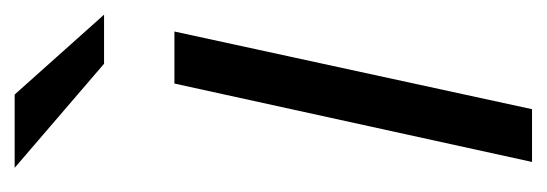

<svg xmlns="http://www.w3.org/2000/svg" viewBox="-262 -484 746 262"><g transform="rotate(-90 111.0 -353.0)"><path d="M21 0 128 -488H199L93 0ZM155 -584 13 -706H113L222 -584Z"/></g></svg>

Font: Red Hat Text VF
Style: Italic
Weight: 400
Italic angle: -12°
Designer: Pentagram, MCKL
Foundry: Pentagram, MCKL
Version: Version 1.023